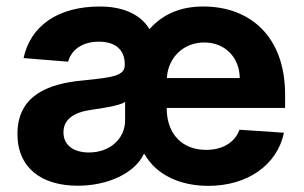

<svg xmlns="http://www.w3.org/2000/svg" viewBox="-20 -573 954 603"><path d="M224.4 10.3C317.1 10.3 402.7 -28.1 431.5 -89.1H433.9C470.2 -24.1 545.1 10.7 634.2 10.7C757.8 10.7 850.5 -55 871.8 -156.2L732.2 -165.5C716.6 -123.9 677.6 -102.3 627.1 -102.3C553.3 -102.3 505.7 -150.6 503.6 -228L503.9 -234H875.4V-275.6C875.4 -460.9 763.1 -552.6 618.6 -552.6C548.7 -552.6 492.2 -529.8 449.6 -481.5C417.3 -534.8 354.4 -552.6 294 -552.6C159.8 -552.6 75.3 -490.1 54 -390.6L193.9 -379.3C203.8 -415.5 236.9 -442.1 290.8 -442.1C342.3 -442.1 371.8 -416.5 371.8 -371.4V-369.3C371.8 -334.5 334.9 -329.9 239.7 -320.3C132.1 -310.4 34.8 -273.8 34.8 -152.3C34.8 -44.7 111.5 10.3 224.4 10.3ZM179.3 -157.3C179.3 -199.9 214.5 -220.9 267.8 -228.3C300.8 -233 354.8 -240.8 372.9 -252.8V-195C372.9 -137.8 325.6 -94.1 259.2 -94.1C212.7 -94.1 179.3 -115.8 179.3 -157.3ZM503.9 -327.8 504.3 -331.7C509.2 -391.7 555.4 -439.6 621.4 -439.6C686.8 -439.6 732.2 -392.8 733 -327.8Z"/></svg>

Font: Margiela Sans
Style: Bold
Weight: 700
Designer: Stefan Endress, Andreas Faust
Version: Version 1.100;FEAKit 1.0